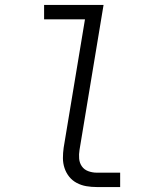

<svg xmlns="http://www.w3.org/2000/svg" viewBox="-20 -755 640 775"><path d="M371 0Q349 0 328.5 -3.5Q308 -7 290 -16.5Q272 -26 259.5 -41.5Q247 -57 240.5 -76.5Q234 -96 234 -117Q234 -138 237 -159L323 -677H158V-735H398L301 -150Q298 -132 299.5 -114.5Q301 -97 310.5 -83.5Q320 -70 336.5 -64Q353 -58 371 -58H465V0Z"/></svg>

Font: Iosevka Curly Light Extended
Style: Italic
Weight: 300
Width: 7
Italic angle: -9°
Monospace: yes
Designer: Belleve Invis
Foundry: Belleve Invis
Version: Version 11.1.0; ttfautohint (v1.8.3)